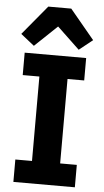

<svg xmlns="http://www.w3.org/2000/svg" viewBox="-63 -995 557 1033"><g transform="rotate(5 216.0 -478.0)"><path d="M50 0V-121H140V-577H50V-698H382V-577H292V-121H382V0ZM279 -956 411 -797 338 -739 217 -854 96 -739 23 -797 155 -956Z"/></g></svg>

Font: IBM Plex Sans Arabic
Style: Bold
Weight: 700
Designer: Mike Abbink, Paul van der Laan, Pieter van Rosmalen, Wael Morcos, Khajak Apelian
Foundry: Bold Monday
Version: Version 1.2